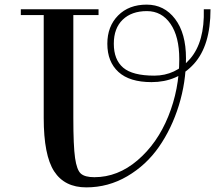

<svg xmlns="http://www.w3.org/2000/svg" viewBox="-20 -790 970 830"><path d="M297 -750H406V-725H297ZM70 -725V-750H169V-725ZM784 -538Q784 -646 737 -708Q690 -770 614 -770Q537 -770 490.5 -723Q444 -676 444 -601Q444 -523 492 -479Q540 -435 635 -435Q747 -435 818.5 -514Q890 -593 890 -750H861Q865 -609 802 -536Q739 -463 647 -463Q553 -463 512.5 -497.5Q472 -532 472 -601Q472 -668 510.5 -705Q549 -742 615 -742Q679 -742 717 -687Q755 -632 755 -534Q755 -404 707.5 -287Q660 -170 574.5 -97Q489 -24 388 -24Q347 -24 329.5 -39.5Q312 -55 304.5 -107Q297 -159 297 -280V-750H169V-280Q169 -119 214 -49.5Q259 20 353 20Q448 20 530 -28Q612 -76 667 -155Q722 -234 753 -334Q784 -434 784 -538Z"/></svg>

Font: Solide Mirage
Style: Mono
Weight: 400
Width: 6
Designer: Jérémy Landes
Foundry: Velvetyne Type Foundry
Version: Version 1.1